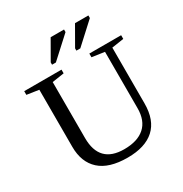

<svg xmlns="http://www.w3.org/2000/svg" viewBox="-196 -1008 1114 1167"><g transform="rotate(-30 361.0 -424.0)"><path d="M565.9 -616.2 478 -628.9V-654.8H701.2V-628.9L617.2 -616.2V-225.1Q617.2 -107.4 552.5 -48.8Q487.8 9.8 364.7 9.8Q234.4 9.8 169.7 -49.1Q105 -107.9 105 -215.8V-616.2L21 -628.9V-654.8H282.7V-628.9L198.7 -616.2V-223.1Q198.7 -44.9 372.1 -44.9Q465.8 -44.9 515.9 -89.4Q565.9 -133.8 565.9 -221.2ZM248 -709.5V-725.6L324.2 -858.4H418V-840.3L274.9 -709.5ZM418.9 -709.5V-725.6L495.1 -858.4H588.9V-840.3L446.3 -709.5Z"/></g></svg>

Font: Liberation Serif
Style: Regular
Weight: 400
Designer: Steve Matteson
Foundry: Ascender Corporation
Version: Version 2.1.5